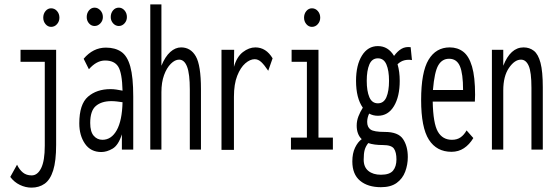

<svg xmlns="http://www.w3.org/2000/svg" viewBox="-20 -685 2544 879"><path d="M124 174Q97 174 71 161.5Q45 149 27 125L58 69Q69 92 85 105Q101 118 125 118Q152 118 168.5 84.5Q185 51 185 -18V-402H74V-457H237V-22Q237 52 223.5 95Q210 138 184.5 156Q159 174 124 174ZM214 -562Q199 -562 188.5 -574.5Q178 -587 178 -604Q178 -622 188.5 -634.5Q199 -647 214 -647Q230 -647 241 -634.5Q252 -622 252 -604Q252 -587 241 -574.5Q230 -562 214 -562Z M444 11Q395 11 369 -27Q343 -65 343 -120Q343 -208 383 -242.5Q423 -277 486 -277Q499 -277 512.5 -275Q526 -273 541 -270Q539 -351 521.5 -379.5Q504 -408 461 -408Q422 -408 387 -368L363 -416Q406 -467 465 -467Q507 -467 535 -448Q563 -429 576.5 -380.5Q590 -332 590 -243V0H538V-70Q522 -20 495.5 -4.5Q469 11 444 11ZM393 -122Q393 -82 409 -63.5Q425 -45 449 -45Q490 -45 514.5 -89Q539 -133 541 -217Q528 -219 515 -220.5Q502 -222 490 -222Q445 -222 419 -200Q393 -178 393 -122ZM413 -566Q398 -566 387.5 -578Q377 -590 377 -607Q377 -625 387.5 -637.5Q398 -650 413 -650Q428 -650 439.5 -637.5Q451 -625 451 -607Q451 -590 439.5 -578Q428 -566 413 -566ZM524 -566Q509 -566 498 -578Q487 -590 487 -607Q487 -625 497.5 -637.5Q508 -650 524 -650Q539 -650 550 -637.5Q561 -625 561 -607Q561 -590 550 -578Q539 -566 524 -566Z M668 0V-665H719V-384Q736 -426 759.5 -447Q783 -468 809 -468Q853 -468 876.5 -427Q900 -386 900 -277V0H849V-275Q849 -347 836.5 -379.5Q824 -412 800 -412Q781 -412 762 -393Q743 -374 731 -341Q719 -308 719 -263V0Z M994 1V-457H1052L1051 -379Q1064 -425 1092 -446.5Q1120 -468 1149 -468Q1198 -468 1228 -418L1208 -361Q1190 -388 1176 -401Q1162 -414 1146 -414Q1125 -414 1103 -395Q1081 -376 1066 -338Q1051 -300 1051 -242V1Z M1312 0V-55H1385V-402H1315V-457H1438V-55H1504V0ZM1408 -562Q1393 -562 1382.5 -574.5Q1372 -587 1372 -604Q1372 -622 1382.5 -634.5Q1393 -647 1408 -647Q1424 -647 1435 -634.5Q1446 -622 1446 -604Q1446 -587 1435 -574.5Q1424 -562 1408 -562Z M1710 -155Q1688 -155 1670 -165Q1661 -146 1661 -127Q1661 -103 1676.5 -92Q1692 -81 1742 -81Q1803 -81 1825 -48.5Q1847 -16 1847 34Q1847 69 1835 101Q1823 133 1796 152.5Q1769 172 1724 172Q1664 172 1628.5 142.5Q1593 113 1593 54Q1593 17 1605.5 -9Q1618 -35 1636 -48Q1613 -70 1613 -110Q1613 -132 1621 -152.5Q1629 -173 1641 -192Q1610 -236 1610 -315Q1610 -387 1637 -430.5Q1664 -474 1710 -474Q1757 -474 1784 -429Q1800 -451 1818 -461.5Q1836 -472 1860 -469L1866 -410Q1848 -413 1831.5 -409Q1815 -405 1800 -391Q1810 -357 1810 -315Q1810 -243 1783.5 -199Q1757 -155 1710 -155ZM1710 -212Q1737 -212 1749 -240Q1761 -268 1761 -315Q1761 -362 1749 -390Q1737 -418 1710 -418Q1683 -418 1671 -390Q1659 -362 1659 -315Q1659 -268 1671 -240Q1683 -212 1710 -212ZM1645 46Q1645 80 1666.5 97.5Q1688 115 1724 115Q1764 115 1779.5 96Q1795 77 1795 45Q1795 12 1783.5 -4.5Q1772 -21 1733 -21Q1692 -21 1666 -30Q1654 -15 1649.5 1.5Q1645 18 1645 46Z M2047 10Q1979 10 1943.5 -45.5Q1908 -101 1908 -227Q1908 -355 1942 -411.5Q1976 -468 2039 -468Q2075 -468 2101 -448Q2127 -428 2141 -380.5Q2155 -333 2155 -251Q2155 -233 2154 -220H1961Q1963 -120 1984.5 -82.5Q2006 -45 2049 -45Q2073 -45 2089 -56.5Q2105 -68 2116 -88L2147 -53Q2129 -23 2104 -6.5Q2079 10 2047 10ZM1962 -273H2100Q2100 -348 2085.5 -382Q2071 -416 2036 -416Q2004 -416 1986.5 -386Q1969 -356 1962 -273Z M2232 0V-457H2284V-384Q2317 -468 2377 -468Q2404 -468 2424 -452.5Q2444 -437 2454.5 -397.5Q2465 -358 2465 -285V0H2413V-283Q2413 -355 2400.5 -383.5Q2388 -412 2365 -412Q2336 -412 2310 -374Q2284 -336 2284 -271V0Z"/></svg>

Font: Inconsolata ExtraCondensed Thin
Style: Regular
Weight: 100
Width: 2
Monospace: yes
Designer: Raph Levien, Cyreal, Brenton Simpson
Foundry: Raph Levien, Cyreal, Google
Version: Version 3.100; ttfautohint (v1.8.4.7-5d5b)